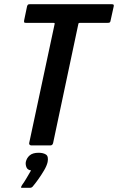

<svg xmlns="http://www.w3.org/2000/svg" viewBox="-20 -693 562 915"><path d="M129 0Q125 0 121.5 -3Q118 -6 119 -11L240 -577Q241 -582 240 -583Q239 -584 234 -584H106Q97 -584 95.5 -586Q94 -588 95 -596L109 -663Q111 -669 113.5 -671Q116 -673 124 -673H510Q519 -673 521 -671Q523 -669 522 -663L507 -595Q506 -588 503 -586Q500 -584 491 -584H362Q357 -584 355.5 -583Q354 -582 353 -577L233 -11Q230 0 220 0ZM207 79Q203 97 190 119Q177 141 162 162Q147 183 135 197Q130 202 124 202Q115 202 104.5 202Q94 202 85 202Q80 202 80 200Q80 198 85 189Q94 177 107 155Q120 133 128 119Q111 117 106 104Q101 91 103 79Q107 60 121.5 47.5Q136 35 164 35Q186 35 199 43.5Q212 52 207 79Z"/></svg>

Font: Glory Thin SemiBold
Style: Italic
Weight: 600
Italic angle: -12°
Version: Version 1.011